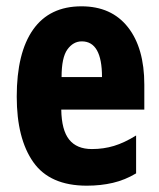

<svg xmlns="http://www.w3.org/2000/svg" viewBox="-20 -578 505 608"><path d="M238 -558Q333 -558 385 -492Q437 -426 437 -310V-231H174Q175 -166 199 -136Q223 -106 271 -106Q308 -106 341 -116Q374 -126 411 -149V-29Q376 -8 337.5 1Q299 10 255 10Q138 10 85.5 -64.5Q33 -139 33 -272Q33 -411 85 -484.5Q137 -558 238 -558ZM239 -447Q212 -447 193.5 -421.5Q175 -396 175 -334H303Q303 -447 239 -447Z"/></svg>

Font: Noto Sans Tamil ExtraCondensed ExtraBold
Style: Regular
Weight: 800
Width: 2
Designer: Jelle Bosma - Monotype Design Team
Foundry: Monotype Imaging Inc.
Version: Version 2.004; ttfautohint (v1.8.4.7-5d5b)